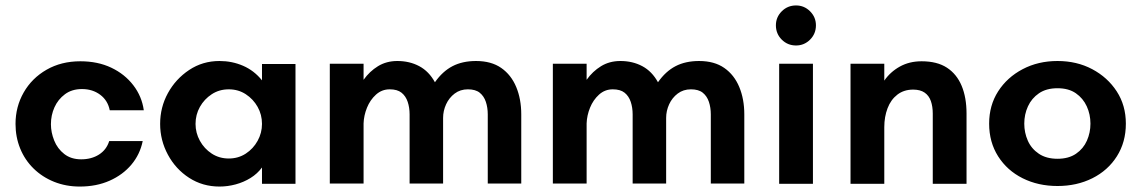

<svg xmlns="http://www.w3.org/2000/svg" viewBox="-20 -675 4190 705"><path d="M273 10Q222 10 178.5 -7.5Q135 -25 103 -56.5Q71 -88 54 -130Q37 -172 37 -220Q37 -283 67 -335.5Q97 -388 151 -419Q205 -450 275 -450Q339 -450 388.5 -426.5Q438 -403 469.5 -362Q501 -321 508 -270H383Q376 -306 348 -327Q320 -348 281 -348Q244 -348 218.5 -329Q193 -310 180 -281Q167 -252 167 -219Q167 -189 179 -159Q191 -129 216 -109.5Q241 -90 278 -90Q316 -90 343.5 -107.5Q371 -125 381 -157H504Q494 -108 462.5 -70.5Q431 -33 382.5 -11.5Q334 10 273 10Z M786 10Q724 10 674.5 -22Q625 -54 596.5 -107Q568 -160 568 -220Q568 -281 596.5 -333Q625 -385 674.5 -418Q724 -451 786 -451Q832 -451 872.5 -433.5Q913 -416 942 -380V-440H1065V0H942V-60Q925 -37 900 -21.5Q875 -6 845.5 2Q816 10 786 10ZM820 -93Q855 -93 882.5 -111Q910 -129 926 -158Q942 -187 942 -220Q942 -254 926 -282.5Q910 -311 882.5 -329Q855 -347 820 -347Q785 -347 757.5 -329Q730 -311 714 -282.5Q698 -254 698 -220Q698 -187 714 -158Q730 -129 757.5 -111Q785 -93 820 -93Z M1191 -1V-441H1315V-382Q1337 -413 1368 -432Q1399 -451 1439 -451Q1484 -451 1519.5 -432Q1555 -413 1577 -373Q1605 -413 1641.5 -432Q1678 -451 1728 -451Q1784 -451 1820.5 -425.5Q1857 -400 1875.5 -355.5Q1894 -311 1894 -255V-1H1771V-255Q1771 -280 1764 -301Q1757 -322 1741.5 -334.5Q1726 -347 1698 -347Q1670 -347 1649.5 -331.5Q1629 -316 1618 -292Q1607 -268 1607 -242V-1H1484V-255Q1484 -280 1477 -301Q1470 -322 1454.5 -334.5Q1439 -347 1411 -347Q1382 -347 1360.5 -327.5Q1339 -308 1327.5 -279.5Q1316 -251 1315 -222V-1Z M2010 -1V-441H2134V-382Q2156 -413 2187 -432Q2218 -451 2258 -451Q2303 -451 2338.5 -432Q2374 -413 2396 -373Q2424 -413 2460.5 -432Q2497 -451 2547 -451Q2603 -451 2639.5 -425.5Q2676 -400 2694.5 -355.5Q2713 -311 2713 -255V-1H2590V-255Q2590 -280 2583 -301Q2576 -322 2560.5 -334.5Q2545 -347 2517 -347Q2489 -347 2468.5 -331.5Q2448 -316 2437 -292Q2426 -268 2426 -242V-1H2303V-255Q2303 -280 2296 -301Q2289 -322 2273.5 -334.5Q2258 -347 2230 -347Q2201 -347 2179.5 -327.5Q2158 -308 2146.5 -279.5Q2135 -251 2134 -222V-1Z M2841 0V-441H2965V0ZM2903 -508Q2872 -508 2850.5 -529.5Q2829 -551 2829 -582Q2829 -612 2850.5 -633.5Q2872 -655 2903 -655Q2933 -655 2954.5 -633.5Q2976 -612 2976 -582Q2976 -551 2954.5 -529.5Q2933 -508 2903 -508Z M3103 0V-441H3227V-379Q3249 -411 3284 -430.5Q3319 -450 3364 -450Q3421 -450 3457 -426.5Q3493 -403 3511 -360Q3529 -317 3529 -258V0H3405V-258Q3405 -284 3398 -304Q3391 -324 3375 -335Q3359 -346 3333 -346Q3299 -346 3275 -327.5Q3251 -309 3239 -277.5Q3227 -246 3227 -208V0Z M3863 8Q3792 8 3735 -20.5Q3678 -49 3645 -101Q3612 -153 3612 -221Q3612 -288 3645 -339.5Q3678 -391 3735 -421Q3792 -451 3863 -451Q3934 -451 3990.5 -421Q4047 -391 4080.5 -339.5Q4114 -288 4114 -221Q4114 -153 4081 -101Q4048 -49 3991 -20.5Q3934 8 3863 8ZM3863 -92Q3904 -92 3931 -110.5Q3958 -129 3971 -158.5Q3984 -188 3984 -221Q3984 -255 3970.5 -284.5Q3957 -314 3930.5 -332.5Q3904 -351 3863 -351Q3822 -351 3795 -332.5Q3768 -314 3754.5 -284.5Q3741 -255 3741 -221Q3741 -188 3754 -158.5Q3767 -129 3794.5 -110.5Q3822 -92 3863 -92Z"/></svg>

Font: Teachers SemiBold
Style: Regular
Weight: 600
Version: Version 1.001